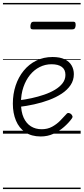

<svg xmlns="http://www.w3.org/2000/svg" viewBox="-20 -905 566 1300"><path d="M256 19Q193 19 151 -9.5Q109 -38 88 -88.5Q67 -139 67 -203Q67 -269 86 -326Q105 -383 140.5 -426.5Q176 -470 225.5 -494.5Q275 -519 336 -519Q386 -519 418 -503.5Q450 -488 465 -461.5Q480 -435 480 -403Q480 -362 458 -329Q436 -296 398 -271Q360 -246 312 -228Q264 -210 211.5 -198.5Q159 -187 109 -181L111 -226Q151 -231 194.5 -240.5Q238 -250 279 -264Q320 -278 352.5 -297.5Q385 -317 404 -342Q423 -367 423 -398Q423 -434 398.5 -452Q374 -470 329 -470Q286 -470 248.5 -451Q211 -432 183 -397.5Q155 -363 138.5 -315Q122 -267 122 -209Q122 -148 140 -108.5Q158 -69 189.5 -49.5Q221 -30 262 -30Q302 -30 333 -47Q364 -64 387.5 -88Q411 -112 429 -132Q436 -141 444.5 -140Q453 -139 461 -133Q468 -126 470.5 -118.5Q473 -111 466 -102Q445 -73 413 -45Q381 -17 341.5 1Q302 19 256 19ZM203 -706Q191 -706 188 -712.5Q185 -719 186 -731Q187 -744 192 -751Q197 -758 208 -758H475Q487 -758 490 -751Q493 -744 492 -731Q491 -719 486 -712.5Q481 -706 469 -706ZM0 365H526V375H0ZM0 -20H526V0H0ZM0 -505H526V-500H0ZM0 -885H526V-875H0Z"/></svg>

Font: Playwrite GB S Guides
Style: Italic
Weight: 400
Italic angle: -7.01216°
Designer: Veronika Burian, José Scaglione
Foundry: TypeTogether
Version: Version 1.002